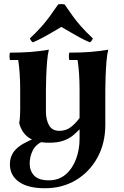

<svg xmlns="http://www.w3.org/2000/svg" viewBox="-20 -726 626 970"><path d="M228 -5Q166 -5 128.5 -28.5Q91 -52 77 -104Q80 -119 81 -139Q82 -159 82 -174V-270Q82 -359 72 -423H30Q26 -442 30 -460Q88 -460 134 -463.5Q180 -467 227 -475Q221 -453 218 -416Q215 -379 213.5 -339.5Q212 -300 212 -270V-162Q212 -122 227.5 -93.5Q243 -65 280 -65Q312 -65 336 -82.5Q360 -100 382 -130V-73Q368 -58 349 -42Q330 -26 301 -15.5Q272 -5 228 -5ZM330 -460Q388 -460 434 -463.5Q480 -467 527 -475Q521 -453 518 -416Q515 -379 513.5 -339.5Q512 -300 512 -270V-95Q512 -2 472 70.5Q432 143 363.5 184Q295 225 207 225Q121 225 75.5 192.5Q30 160 30 104Q30 59 60.5 28Q91 -3 163 -30L198 -13Q160 4 145 35Q130 66 130 100Q130 137 152.5 161Q175 185 227 185Q277 185 311.5 155.5Q346 126 364 78Q382 30 382 -25V-270Q382 -359 372 -423H330Q326 -442 330 -460ZM434 -512Q404 -525 382 -537Q360 -549 339 -561.5Q318 -574 290 -590Q263 -574 241.5 -561.5Q220 -549 198 -537Q176 -525 146 -512Q135 -520 131 -532Q166 -565 189.5 -591.5Q213 -618 232.5 -645Q252 -672 274 -704Q290 -707 306 -704Q328 -672 347.5 -645Q367 -618 390.5 -591.5Q414 -565 449 -532Q445 -520 434 -512Z"/></svg>

Font: Poltawski Nowy
Style: Bold
Weight: 700
Designer: Adam Pótawski, Mateusz Machalski, Borys Kosmynka, Ania Wieluska
Foundry: Capitalics.wtf
Version: Version 1.001;gftools[0.9.25]